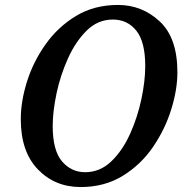

<svg xmlns="http://www.w3.org/2000/svg" viewBox="-20 -745 749 776"><path d="M306 11Q402 11 475.5 -34Q549 -79 598 -150.5Q647 -222 672 -302.5Q697 -383 697 -453Q697 -592 625.5 -658.5Q554 -725 457 -725Q361 -725 288 -681Q215 -637 165 -567Q115 -497 89.5 -416.5Q64 -336 64 -263Q64 -132 133 -60.5Q202 11 306 11ZM324 -49Q268 -49 230.5 -93Q193 -137 193 -236Q193 -294 208.5 -367.5Q224 -441 255 -509.5Q286 -578 331 -622Q376 -666 436 -666Q495 -666 531 -621Q567 -576 567 -478Q567 -418 551.5 -344.5Q536 -271 505.5 -203.5Q475 -136 429.5 -92.5Q384 -49 324 -49Z"/></svg>

Font: Noto Serif SemiCondensed Semi
Style: Italic
Weight: 600
Width: 4
Italic angle: -12°
Designer: Monotype Design Team
Foundry: Monotype Imaging Inc.
Version: Version 1.901